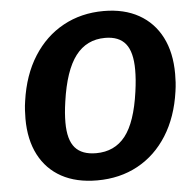

<svg xmlns="http://www.w3.org/2000/svg" viewBox="-53 -806 881 870"><g transform="rotate(-5 387.0 -371.0)"><path d="M354.8 10Q260 10 193 -26.6Q126 -63.3 90.3 -132.1Q54.6 -201 54.6 -296.5Q54.6 -315.2 55.8 -335.7Q56.9 -356.1 60.2 -376.8Q76.8 -494 130 -577.9Q183.2 -661.9 265.2 -706.9Q347.3 -752 449.6 -752Q542.7 -752 609.7 -714.4Q676.6 -676.7 712.3 -607Q748 -537.3 748 -440.2Q748 -421.8 746.9 -401.7Q745.7 -381.6 742.5 -360.6Q726.2 -245.4 673.7 -162.1Q621.2 -78.9 539.6 -34.4Q458.1 10 354.8 10ZM360.3 -113.2Q444.6 -113.2 493.6 -175.5Q542.5 -237.8 561.5 -375.3Q565.5 -403.7 567.4 -428.3Q569.2 -453 569.2 -474.3Q569.2 -555.4 539 -592.8Q508.8 -630.2 445.7 -630.2Q361.6 -630.2 311.4 -564.6Q261.2 -499.1 241.2 -358.4Q237.2 -331.3 235.3 -307.7Q233.5 -284 233.5 -263.7Q233.5 -184.8 264.7 -149Q295.9 -113.2 360.3 -113.2Z"/></g></svg>

Font: Libre Franklin Thin
Style: Italic
Weight: 100
Italic angle: -8°
Designer: Pablo Impallari, Rodrigo Fuenzalida, Nhung Nguyen
Foundry: Impallari Type
Version: Version 3.000